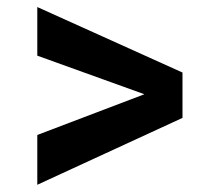

<svg xmlns="http://www.w3.org/2000/svg" viewBox="-20 -518 596 535"><path d="M83.9 -3.1V-141.9L382.3 -255.4L83.9 -362.9V-498.4L488.5 -315.9V-189.5Z"/></svg>

Font: Cairo
Style: Regular
Weight: 400
Designer: Mohamed Gaber, Accademia di Belle Arti di Urbino
Foundry: Kief Type Foundry, Accademia di Belle Arti di Urbino
Version: Version 3.120